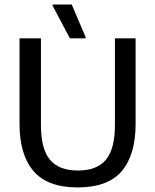

<svg xmlns="http://www.w3.org/2000/svg" viewBox="-20 -820 690 852"><path d="M324.2 11.7Q190.8 11.7 128.8 -60.8Q66.7 -133.3 66.7 -269.2V-650H161.7V-265Q161.7 -160 201.2 -111.7Q240.8 -63.3 325.8 -63.3Q410.8 -63.3 450.4 -111.7Q490 -160 490 -265V-650H581.7V-269.2Q581.7 -133.3 520.4 -60.8Q459.2 11.7 324.2 11.7ZM290 -650 213.3 -795V-800H298.3L360 -655V-650Z"/></svg>

Font: Familjen Grotesk GF
Style: Regular
Weight: 400
Designer: Anders Wikstroem, Jonas Baeckman, Matilda Gysing, Kristian Moeller
Foundry: Familjen STHLM AB
Version: Version 2.000; Beta; Release 4; Build 6